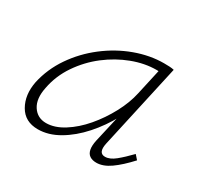

<svg xmlns="http://www.w3.org/2000/svg" viewBox="-98 -537 697 667"><g transform="rotate(30 250.0 -204.0)"><path d="M120 5Q68 5 44.5 -36Q21 -77 32 -133Q45 -192 80 -243Q115 -294 165 -332.5Q215 -371 272.5 -392Q330 -413 386 -413Q398 -413 408 -412.5Q418 -412 426 -410L351 -71Q342 -29 370 -29Q389 -29 410.5 -46.5Q432 -64 458 -91L473 -74Q439 -37 410 -16.5Q381 4 354 4Q338 4 327.5 -3Q317 -10 314 -25Q311 -40 316 -63L357 -243L384 -277Q373 -226 346 -176Q319 -126 282.5 -85Q246 -44 204 -19.5Q162 5 120 5ZM134 -28Q168 -28 204.5 -51Q241 -74 272.5 -111Q304 -148 327.5 -192Q351 -236 360 -278L386 -395L406 -378Q401 -379 392 -379.5Q383 -380 375 -380Q328 -380 279 -361.5Q230 -343 187 -310Q144 -277 113 -231.5Q82 -186 72 -133Q62 -85 80.5 -56.5Q99 -28 134 -28Z"/></g></svg>

Font: Ysabeau Office ExtraLight
Style: Italic
Weight: 250
Italic angle: -12°
Designer: Christian Thalmann (Catharsis Fonts)
Version: Version 2.001;gftools[0.9.30]; featfreeze: tnum,lnum,ss02